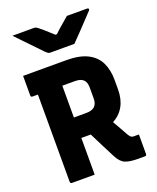

<svg xmlns="http://www.w3.org/2000/svg" viewBox="-169 -1047 939 1146"><g transform="rotate(-20 300.0 -473.5)"><path d="M230 0H86Q75 0 75 -11V-565H41Q30 -565 30 -576V-700H304Q388 -700 439 -674Q490 -648 512.5 -601Q535 -554 535 -490V-431Q535 -369 510.5 -325Q486 -281 440 -257Q454 -233 467.5 -209Q481 -185 496 -158Q504 -145 510.5 -140Q517 -135 527 -135H560V-11Q560 0 549 0H507Q453 0 424.5 -12Q396 -24 375 -65Q353 -107 332 -149Q311 -191 290 -233H230ZM310 -565H230V-363H310Q380 -363 380 -429V-499Q380 -532 364 -548Q347 -565 310 -565ZM383 -775H230Q223 -775 217.5 -778Q212 -781 199 -794Q189 -805 164.5 -830Q140 -855 110 -886.5Q80 -918 52 -947H185Q196 -947 200.5 -945Q205 -943 213 -937Q226 -927 246 -909.5Q266 -892 295 -865H305Q332 -891 355.5 -910.5Q379 -930 398 -947H525Q536 -947 536 -940Q536 -936 533 -932Q530 -928 516 -914Q499 -896 475 -870.5Q451 -845 426.5 -819.5Q402 -794 383 -775Z"/></g></svg>

Font: Recursive Mn Lnr St XBd
Style: Regular
Weight: 800
Monospace: yes
Version: Version 1.079;hotconv 1.0.112;makeotfexe 2.5.65598; ttfautoh